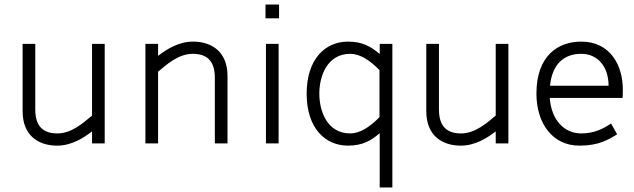

<svg xmlns="http://www.w3.org/2000/svg" viewBox="-20 -634 2803 849"><path d="M136 -440H80V-142C80 -36 148 9 230 10C298 11 353 -27 387 -53V0H443V-440H387V-123C350 -92 297 -44 234 -44C177 -44 136 -69 136 -150Z M930 0H986V-298C986 -404 918 -449 836 -450C768 -451 713 -413 679 -387V-440H623V0H679V-317C716 -348 769 -396 832 -396C889 -396 930 -371 930 -290Z M1212 -440V0H1156V-440ZM1214 -614V-553H1154V-614Z M1659 -440H1715V195H1659V-45C1621 -12 1582 10 1519 10C1418 10 1336 -67 1336 -220C1336 -373 1418 -450 1519 -450C1582 -450 1621 -428 1659 -395ZM1658 -324C1615 -368 1571 -396 1529 -396C1425 -396 1392 -295 1392 -220C1392 -145 1425 -44 1529 -44C1571 -44 1615 -72 1658 -116Z M1921 -440H1865V-142C1865 -36 1933 9 2015 10C2083 11 2138 -27 2172 -53V0H2228V-440H2172V-123C2135 -92 2082 -44 2019 -44C1962 -44 1921 -69 1921 -150Z M2550 -44C2608 -44 2648 -65 2682 -88L2709 -40C2669 -16 2628 10 2542 10C2422 10 2352 -90 2352 -220C2352 -386 2446 -450 2550 -450C2680 -450 2734 -343 2734 -239C2734 -223 2734 -216 2733 -201H2411C2418 -102 2476 -44 2550 -44ZM2671 -255C2671 -337 2625 -396 2550 -396C2474 -396 2422 -351 2412 -255Z"/></svg>

Font: Linear
Style: Regular
Weight: 400
Designer: Braydon G. Fuller
Foundry: Braydon G. Fuller
Version: Version 1.000;PS 001.000;hotconv 1.0.38